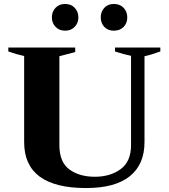

<svg xmlns="http://www.w3.org/2000/svg" viewBox="-20 -940 852 970"><path d="M242 -852Q242 -881 260.5 -900.5Q279 -920 309 -920Q339 -920 357.5 -900.5Q376 -881 376 -852Q376 -824 357.5 -804.5Q339 -785 309 -785Q279 -785 260.5 -804.5Q242 -824 242 -852ZM489 -852Q489 -881 507 -900.5Q525 -920 555 -920Q586 -920 604.5 -900.5Q623 -881 623 -852Q623 -823 604.5 -804Q586 -785 555 -785Q525 -785 507 -804Q489 -823 489 -852ZM102 -222V-657Q68 -664 22 -680V-700H360V-677Q336 -670 280 -656V-207Q280 -121 330.5 -84Q381 -47 459 -47Q537 -47 589.5 -85.5Q642 -124 642 -207V-658Q607 -665 561 -680V-700H790V-680Q740 -662 710 -656V-222Q710 -109 635.5 -49.5Q561 10 415 10Q102 10 102 -222Z"/></svg>

Font: Trirong ExtraBold
Style: Regular
Weight: 800
Designer: Katatrad Team
Foundry: CadsonDemak
Version: Version 1.001